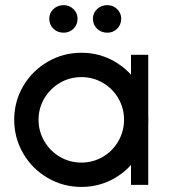

<svg xmlns="http://www.w3.org/2000/svg" viewBox="-20 -729 672 757"><path d="M36 -257Q36 -329 71.5 -389.5Q107 -450 168 -485.5Q229 -521 301 -521Q373 -521 433.5 -485.5Q494 -450 529.5 -389.5Q565 -329 565 -257Q565 -185 529.5 -124Q494 -63 433.5 -27.5Q373 8 301 8Q229 8 168 -27.5Q107 -63 71.5 -124Q36 -185 36 -257ZM469 -257Q469 -302.8 446.5 -341.4Q424 -380 385.4 -402.5Q346.8 -425 301 -425Q255.2 -425 216.5 -402.5Q177.8 -379.9 154.9 -341.3Q132 -302.6 132 -256.8Q132 -211.1 154.9 -172Q177.8 -133 216.4 -110.5Q255.1 -88 300.8 -88Q346.6 -88 385.3 -110.5Q423.9 -133.1 446.5 -172.1Q469 -211.2 469 -257ZM496.5 -513H564.5V0H496.5ZM346.4 -655.5Q346.4 -678.1 363 -693.4Q379.5 -708.7 403.4 -708.7Q426 -708.7 442 -692.9Q457.9 -677.2 457.9 -655.6Q457.9 -631.8 442 -615.9Q426 -600.1 403.4 -600.1Q378.9 -600.1 362.6 -615.8Q346.4 -631.5 346.4 -655.5ZM174.3 -655.5Q174.3 -678.1 190.8 -693.4Q207.4 -708.7 231.3 -708.7Q253.9 -708.7 269.8 -692.9Q285.8 -677.2 285.8 -655.6Q285.8 -631.8 269.8 -615.9Q253.9 -600.1 231.3 -600.1Q206.7 -600.1 190.5 -615.8Q174.3 -631.5 174.3 -655.5Z"/></svg>

Font: Lineal Thin
Style: Regular
Weight: 200
Designer: Created by Frank Adebiaye with contributions from Anton Moglia & Ariel Martín Pérez
Created by Frank ADEBIAYE with FontF
Foundry: Velvetyne Type Foundry
Version: Version 2.000;Glyphs 3.2 (3227)